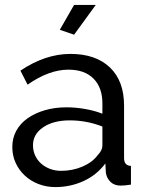

<svg xmlns="http://www.w3.org/2000/svg" viewBox="-20 -750 594 780"><path d="M205 10Q168 10 136 -2.5Q104 -15 80.5 -37Q57 -59 43.5 -88.5Q30 -118 30 -153Q30 -189 46 -218.5Q62 -248 91.5 -269Q121 -290 161.5 -302Q202 -314 250 -314Q288 -314 327 -307Q366 -300 396 -288V-330Q396 -394 360 -430.5Q324 -467 258 -467Q179 -467 92 -406L63 -463Q164 -531 266 -531Q369 -531 426.5 -476Q484 -421 484 -321V-108Q484 -77 512 -76V0Q498 2 489 3Q480 4 470 4Q444 4 428.5 -11.5Q413 -27 410 -49L408 -86Q373 -39 319.5 -14.5Q266 10 205 10ZM228 -56Q275 -56 315.5 -73.5Q356 -91 377 -120Q396 -139 396 -159V-236Q332 -261 263 -261Q197 -261 155.5 -233Q114 -205 114 -160Q114 -138 122.5 -119Q131 -100 146.5 -86Q162 -72 183 -64Q204 -56 228 -56ZM281 -609 223 -629 281 -730H369Z"/></svg>

Font: Raleway Medium Alt1
Style: Regular
Weight: 500
Designer: Matt McInerney, Pablo Impallari, Rodrigo Fuenzalida
Foundry: Matt McInerney, Pablo Impallari, Rodrigo Fuenzalida
Version: Version 3.000g; ttfautohint (v1.5) -l 8 -r 28 -G 28 -x 14 -D